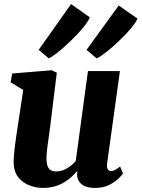

<svg xmlns="http://www.w3.org/2000/svg" viewBox="-20 -913 695 943"><path d="M189 10Q159 10 126.5 -1.8Q94 -13.5 71 -40.8Q48 -68 47 -115Q47 -132.5 48.8 -153.5Q50.5 -174.5 53.5 -197.8Q56.5 -221 60 -245Q63.5 -269 67 -292L94 -471L32 -509L40 -552L234 -568L259 -556L226 -288Q223.5 -266.5 220.2 -244.5Q217 -222.5 214.2 -202.2Q211.5 -182 209.8 -165.5Q208 -149 208 -138Q208 -114 213 -99.2Q218 -84.5 228.2 -77.8Q238.5 -71 255 -71Q274.5 -71 292.2 -78Q310 -85 325 -96.8Q340 -108.5 352 -122L412 -564H569L506 -110Q503.5 -90.5 509.2 -81.8Q515 -73 526 -73Q534.5 -73 543 -77.2Q551.5 -81.5 570 -95L584 -61Q579 -52.5 561.5 -35.5Q544 -18.5 515.2 -4.2Q486.5 10 448 10Q407.5 10 386.5 -4Q365.5 -18 360 -42Q359.5 -45 359 -48.5Q358.5 -52 358.5 -55.8Q358.5 -59.5 359 -63.5Q359.5 -67.5 360 -71L358 -72Q345.5 -57.5 329.8 -43Q314 -28.5 293.5 -16.5Q273 -4.5 247.2 2.8Q221.5 10 189 10ZM220 -626 170 -668 329 -893 421 -828Q415.5 -812.5 398.2 -790Q381 -767.5 356.8 -742Q332.5 -716.5 306.5 -692.8Q280.5 -669 257.5 -651Q234.5 -633 220 -626ZM455 -626 405 -668 563 -886 655 -822Q647.5 -802.5 622.8 -773.2Q598 -744 566.2 -713.5Q534.5 -683 504.2 -659Q474 -635 455 -626Z"/></svg>

Font: Merriweather Light 18pt Black
Style: Italic
Weight: 900
Italic angle: -7.8°
Version: Version 2.101